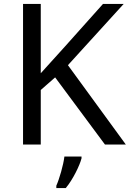

<svg xmlns="http://www.w3.org/2000/svg" viewBox="-20 -734 659 975"><path d="M619 0 325 -403 608 -714H503L310 -498C269 -452 227 -407 187 -362V-714H97V0H187V-277L260 -341L513 0ZM394 70V61H307C302 104 281 176 266 209V221H314C350 178 385 106 394 70Z"/></svg>

Font: Noto Sans Sunuwar
Style: Regular
Weight: 400
Designer: Anshuman Pandey
Foundry: Jamra Patel LLC
Version: Version 1.000